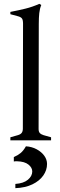

<svg xmlns="http://www.w3.org/2000/svg" viewBox="-20 -731 314 1000"><path d="M34 0V-16L73 -27Q87 -31 93 -39Q99 -47 99 -61L100 -607Q100 -627 94.5 -634.5Q89 -642 75 -646L34 -657V-669Q76 -677 112.5 -686Q149 -695 185 -711L195 -705Q187 -686 184.5 -662.5Q182 -639 182 -607L181 -59Q181 -45 187.5 -38Q194 -31 207 -27L246 -16V0ZM60 249V227Q103 224 125.5 205Q148 186 148 162Q148 142 128 126Q108 110 69 109Q65 109 60.5 109Q56 109 52 110V87Q73 78 87.5 66Q102 54 115 31Q146 33 171 46.5Q196 60 210.5 80Q225 100 225 123Q225 155 205.5 183Q186 211 149 229Q112 247 60 249Z"/></svg>

Font: Ibarra Real Nova Medium
Style: Regular
Weight: 500
Designer: Jose Maria Ribagorda & Octavio Pardo
Foundry: Jose Maria Ribagorda
Version: Version 2.000